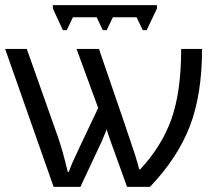

<svg xmlns="http://www.w3.org/2000/svg" viewBox="-20 -725 859 745"><path d="M589 -705V-692L549 -608H534L510 -658H418L394 -608H379L355 -658H263L239 -608H224L185 -692V-705ZM394 -223 375 -177 292 0H188L0 -535H84L204 -196Q223 -142 243 -58H247Q253 -75 261.5 -95Q270 -115 361 -306L277 -535H364Q493 -160 504 -124.5Q515 -89 520 -68H524Q608 -158 645.5 -264Q683 -370 683 -535H764Q764 -358 716.5 -235Q669 -112 562 0H473L412 -169Q396 -214 394 -223Z"/></svg>

Font: Stephens Clock
Style: Regular
Weight: 400
Designer: Peter Wiegel (catfonts.de) with slight modifications by DT1.org
Version: Version 0.9.1